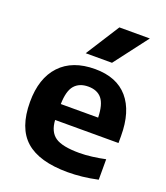

<svg xmlns="http://www.w3.org/2000/svg" viewBox="-148 -910 885 1022"><g transform="rotate(20 295.0 -399.0)"><path d="M355.5 10.5Q194 10.5 116.8 -57.5Q39.5 -125.5 39.5 -273Q39.5 -407.5 109 -481.5Q178.5 -555.5 306.5 -555.5Q429 -555.5 493 -481Q557 -406.5 557 -268V-228H198Q202 -162 241.8 -134.5Q281.5 -107 378.5 -107Q412 -107 449.8 -111.8Q487.5 -116.5 525 -124.5V-8.5Q478.5 1.5 436.8 6Q395 10.5 355.5 10.5ZM304 -455.5Q253.5 -455.5 226.2 -424Q199 -392.5 197.5 -318H409Q407 -392 381 -423.8Q355 -455.5 304 -455.5ZM229.5 -617.5 351 -808H523.5L378.5 -617.5Z"/></g></svg>

Font: Encode Sans Semi Expanded
Style: Bold
Weight: 700
Width: 6
Designer: Multiple Designers
Foundry: Impallari Type
Version: Version 3.000; ttfautohint (v1.8.3) -l 8 -r 50 -G 200 -x 14 